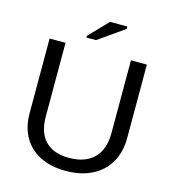

<svg xmlns="http://www.w3.org/2000/svg" viewBox="-126 -970 973 1083"><g transform="rotate(15 361.0 -428.5)"><path d="M357 10Q293 10 241.5 -7.5Q190 -25 153.5 -58.5Q117 -92 97 -140.5Q77 -189 77 -250V-688H170V-258Q170 -164 217.5 -115Q265 -66 356 -66Q450 -66 501 -116.5Q552 -167 552 -264V-688H645V-259Q645 -196 624.5 -146Q604 -96 566.5 -61.5Q529 -27 476 -8.5Q423 10 357 10ZM276 -747V-757L382 -867H483V-853L332 -747Z"/></g></svg>

Font: Libra Sans
Style: Regular
Weight: 400
Foundry: Context Ltd
Version: Version 1.000; ttfautohint (v1.3)